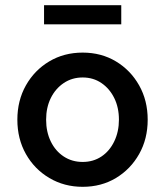

<svg xmlns="http://www.w3.org/2000/svg" viewBox="-20 -712 637 741"><path d="M299 9Q228 9 170.5 -25Q113 -59 80 -117.5Q47 -176 47 -250Q47 -324 80 -382.5Q113 -441 170 -475Q227 -509 299 -509Q371 -509 427.5 -475Q484 -441 517 -382.5Q550 -324 550 -250Q550 -176 517 -117.5Q484 -59 427.5 -25Q371 9 299 9ZM299 -87Q340 -87 371.5 -108Q403 -129 421 -166.5Q439 -204 439 -250Q439 -297 421 -333.5Q403 -370 371.5 -391.5Q340 -413 299 -413Q258 -413 226 -391.5Q194 -370 176 -333.5Q158 -297 158 -250Q158 -203 176 -166Q194 -129 226 -108Q258 -87 299 -87ZM150 -618V-692H448V-618Z"/></svg>

Font: Red Hat Text Medium
Style: Regular
Weight: 500
Designer: Pentagram, MCKL
Foundry: Pentagram, MCKL
Version: Version 1.023